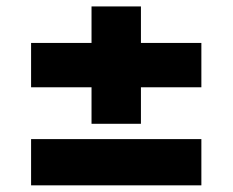

<svg xmlns="http://www.w3.org/2000/svg" viewBox="-20 -591 713 588"><path d="M75.2 -23.4H596.7V-165H75.2ZM75.2 -323.7H260.3V-211.9H411.6V-323.7H596.7V-459.5H411.6V-571.3H260.3V-459.5H75.2Z"/></svg>

Font: Raveo Display Display ExtraBold
Style: Regular
Weight: 800
Designer: Jakub Foglar, Rasmus Andersson (Inter)
Foundry: Jakubfoglar.com
Version: Version 1.100;Glyphs 3.2.3 (3260)